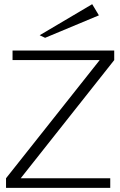

<svg xmlns="http://www.w3.org/2000/svg" viewBox="-20 -903 579 923"><path d="M9 0V-46.1L459.2 -614.1H40.3V-660H529.1V-614.1L79.6 -46.1H510V0ZM196.8 -721.2 170.7 -733.6 423.2 -882.9 455.4 -829.2Z"/></svg>

Font: Panamera Thin
Style: Regular
Weight: 100
Designer: Bastien Sozeau
Foundry: NBR — Bastien Sozeau
Version: Version 3.003;gftools[0.9.33]